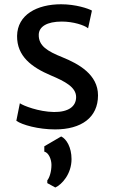

<svg xmlns="http://www.w3.org/2000/svg" viewBox="-20 -584 517 878"><path d="M182.6 85V109.4C202.6 113.8 215.3 145 215.3 169.9C215.3 201.2 206.1 229 196.3 240.7V253.4L232.9 273.4C263.2 259.8 307.1 211.4 307.1 143.6C307.1 89.4 283.7 51.3 259.8 40ZM54.7 -31.7C81.1 -12.7 155.8 7.8 231.9 7.8C352.5 7.8 428.2 -46.9 428.2 -147.9C428.2 -243.2 339.8 -292 265.1 -322.3C197.3 -349.6 155.8 -374 157.2 -425.8C158.2 -461.9 194.3 -485.4 262.7 -485.4C314.5 -485.4 365.7 -469.2 382.8 -454.6L400.4 -535.6C383.8 -544.9 326.7 -564.5 259.3 -564.5C148.9 -564.5 59.6 -516.6 58.1 -419.9C57.1 -326.7 124.5 -276.4 213.4 -238.8C276.9 -211.9 328.1 -185.5 328.1 -140.1C328.1 -96.7 292.5 -71.3 227.1 -71.8C156.2 -72.8 85.9 -101.1 70.8 -111.8Z"/></svg>

Font: Merriweather Sans
Style: Regular
Weight: 400
Designer: Eben Sorkin ( eben@eyebytes.com )
Foundry: Eben Sorkin
Version: Version 1.003